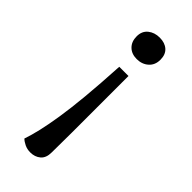

<svg xmlns="http://www.w3.org/2000/svg" viewBox="-237 -562 810 810"><g transform="rotate(45 168.5 -156.5)"><path d="M205 26Q205 55 204.5 86Q204 117 204 144Q204 177 185.5 192.5Q167 208 140 208Q121 208 105.5 200.5Q90 193 81 184Q92 152 101.5 111Q111 70 120 13Q129 -44 136.5 -123.5Q144 -203 150 -313H205ZM252 -457Q252 -425 231 -406.5Q210 -388 179 -388Q148 -388 129.5 -406.5Q111 -425 111 -456Q111 -487 132 -504Q153 -521 184 -521Q215 -521 233.5 -504.5Q252 -488 252 -457Z"/></g></svg>

Font: Literata 7pt
Style: Italic
Weight: 400
Italic angle: -2°
Designer: Latin by Veronika Burian and Jose Scaglione. Greek by Irene Vlachou. Cyrillic by Vera Evstafieva
Foundry: TypeTogether
Version: Version 3.002